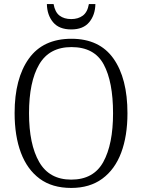

<svg xmlns="http://www.w3.org/2000/svg" viewBox="-20 -916 702 946"><path d="M331 10Q237 10 175.5 -35.5Q114 -81 83 -163.5Q52 -246 52 -359Q52 -529 122 -627Q192 -725 332 -725Q470 -725 539 -627.5Q608 -530 608 -358Q608 -246 577 -163.5Q546 -81 484 -35.5Q422 10 331 10ZM331 -31Q441 -31 489 -118Q537 -205 537 -358Q537 -513 491 -598.5Q445 -684 332 -684Q223 -684 173 -598.5Q123 -513 123 -358Q123 -205 173 -118Q223 -31 331 -31ZM331 -771Q271 -771 241.5 -806.5Q212 -842 211 -896H244Q251 -856 273.5 -839Q296 -822 331 -822Q365 -822 388 -839Q411 -856 418 -896H450Q449 -842 419.5 -806.5Q390 -771 331 -771Z"/></svg>

Font: Noto Serif SemiCondensed Light
Style: Regular
Weight: 300
Width: 4
Designer: Monotype Design Team
Foundry: Monotype Imaging Inc.
Version: Version 2.013